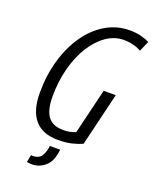

<svg xmlns="http://www.w3.org/2000/svg" viewBox="-162 -795 864 1074"><g transform="rotate(20 270.0 -258.0)"><path d="M252 10Q159 10 113 -44.5Q67 -99 67 -204Q67 -309 93.5 -400Q120 -491 168 -559.5Q216 -628 281 -666Q346 -704 422 -704Q459 -704 488.5 -696.5Q518 -689 540 -678L513 -616Q493 -628 466 -635Q439 -642 409 -642Q354 -642 305.5 -608.5Q257 -575 220 -516Q183 -457 162 -378Q141 -299 141 -209Q141 -129 169.5 -90.5Q198 -52 261 -52Q300 -52 334 -66L399 -336H471L395 -19Q371 -8 335.5 1Q300 10 252 10ZM163 188Q155 188 146 187Q137 186 132 185L140 141Q144 142 150 142Q188 142 203 117Q218 92 222 57H283Q276 127 241 157.5Q206 188 163 188Z"/></g></svg>

Font: Ubuntu Sans Condensed
Style: Italic
Weight: 400
Width: 3
Italic angle: -13.5°
Designer: Dalton Maag Ltd
Foundry: Dalton Maag Ltd
Version: Version 1.006; ttfautohint (v1.8.4.7-5d5b)